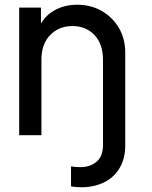

<svg xmlns="http://www.w3.org/2000/svg" viewBox="-20 -571 640 811"><path d="M324 220Q315 220 301.5 219Q288 218 280 216V132Q300 135 320 135Q361 135 388 112Q415 89 415 42V-319Q415 -385 379 -423Q343 -461 286 -461Q229 -461 192 -423Q155 -385 155 -319V0H61V-539H153V-472Q176 -510 216 -530.5Q256 -551 306 -551Q364 -551 410 -524.5Q456 -498 482.5 -452.5Q509 -407 509 -349V42Q509 100 484.5 140Q460 180 418 200Q376 220 324 220Z"/></svg>

Font: Pitagon Sans Text Medium
Style: Regular
Weight: 500
Designer: Travis Tran
Foundry: Pitagon
Version: Version 1.000; ttfautohint (v1.8.4.7-5d5b);gftools[0.9.26]